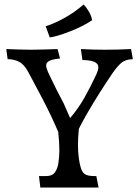

<svg xmlns="http://www.w3.org/2000/svg" viewBox="-20 -837 613 857"><path d="M160 0 154 -51H185Q214 -51 226 -69Q238 -87 241 -112Q243 -125 244 -138.5Q245 -152 245 -168Q245 -198 240 -248Q225 -283 208 -319Q191 -355 167 -401Q143 -447 107 -514Q88 -550 64.5 -561.5Q41 -573 14 -573L8 -618Q38 -617 65 -616Q92 -615 120 -615Q149 -615 175.5 -616Q202 -617 237 -618L248 -576Q217 -573 201.5 -566Q186 -559 186 -544Q186 -535 194 -516Q198 -508 209 -484.5Q220 -461 235 -431.5Q250 -402 264 -376L293 -310Q329 -352 356 -399.5Q383 -447 411 -507Q419 -525 419 -536Q419 -554 399.5 -561.5Q380 -569 348 -569L341 -618Q394 -615 448 -615Q505 -615 565 -618L573 -573Q539 -572 520.5 -555.5Q502 -539 482 -510Q454 -469 424 -421.5Q394 -374 369.5 -331.5Q345 -289 332 -262Q330 -241 329 -223.5Q328 -206 328 -192Q328 -159 331.5 -133.5Q335 -108 339 -94Q345 -70 357.5 -60.5Q370 -51 404 -51H410L420 0ZM202 -670 184 -720Q221 -731 268 -757Q315 -783 353 -817Q366 -804 377 -785Q388 -766 391 -747Q373 -734 346 -720.5Q319 -707 290.5 -696Q262 -685 238 -678Q214 -671 202 -670Z"/></svg>

Font: Maname
Style: Regular
Weight: 400
Designer: Pathum Egodawatta
Foundry: mooniak
Version: Version 1.000; ttfautohint (v1.8.4.7-5d5b)